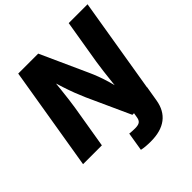

<svg xmlns="http://www.w3.org/2000/svg" viewBox="-246 -894 1271 1271"><g transform="rotate(-45 389.5 -258.5)"><path d="M347.7 203.6 369.1 73.2Q381.3 74.7 394.5 75.4Q407.7 76.2 421.4 76.2Q451.2 76.2 464.4 66.4Q477.5 56.6 481 34.7L497.1 -61H669.9L652.3 44.4Q638.7 127.4 583.5 169.4Q528.3 211.4 433.6 211.4Q408.2 211.4 386.2 209.5Q364.3 207.5 347.7 203.6ZM9.8 0 130.4 -727.5H317.4L466.3 -398.4Q479.5 -369.6 492.2 -335.9Q504.9 -302.2 516.8 -261.2Q528.8 -220.2 539.6 -169.9L521.5 -159.2Q524.9 -198.7 530 -246.8Q535.2 -294.9 540.8 -340.6Q546.4 -386.2 551.3 -416.5L603 -727.5H779.3L658.7 0H471.7L334.5 -301.8Q318.4 -338.4 304.4 -375Q290.5 -411.6 276.1 -455.6Q261.7 -499.5 244.1 -556.2L266.1 -559.1Q261.2 -506.3 255.9 -457Q250.5 -407.7 245.6 -367.7Q240.7 -327.6 236.3 -301.8L186 0Z"/></g></svg>

Font: Inter 18pt ExtraBold
Style: Italic
Weight: 800
Italic angle: -9.3988°
Designer: Rasmus Andersson
Foundry: rsms
Version: Version 4.001;git-66647c0bb